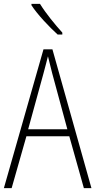

<svg xmlns="http://www.w3.org/2000/svg" viewBox="-20 -969 491 989"><path d="M186 -949H142V-942C173 -894 234 -830 277 -791H301V-801C263 -843 217 -899 186 -949ZM412 0H451L250 -715H204L0 0H40L116 -267H337ZM249 -591 327 -303H125L204 -591C212 -623 220 -649 227 -679C234 -649 242 -621 249 -591Z"/></svg>

Font: Noto Sans Condensed ExtraLight
Style: Regular
Weight: 200
Width: 3
Designer: Monotype Design Team
Foundry: Monotype Imaging Inc.
Version: Version 2.013